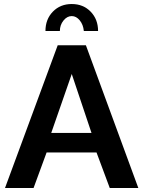

<svg xmlns="http://www.w3.org/2000/svg" viewBox="-20 -935 712 955"><path d="M277.8 -780.8H206.1Q206.1 -838.9 242.9 -877Q279.8 -915 336.9 -915Q394 -915 430.9 -877Q467.8 -838.9 467.8 -780.8H397Q394 -812.5 376.7 -833.7Q359.4 -855 336.9 -855Q313.5 -855 295.7 -832.8Q277.8 -810.5 277.8 -780.8ZM267.1 -710H407.2L668 0H525.9L460 -176.8H211.9L147 0H4.9ZM435.1 -273.9 336.9 -566.9 234.9 -273.9Z"/></svg>

Font: Rawline
Style: Bold
Weight: 700
Designer: Matt McInerney, Pablo Impallari, Rodrigo Fuenzalida
Foundry: Matt McInerney, Pablo Impallari, Rodrigo Fuenzalida
Version: Version 4.020;PS 004.020;hotconv 1.0.88;makeotf.lib2.5.64775